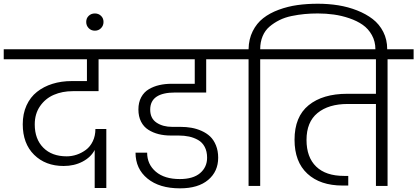

<svg xmlns="http://www.w3.org/2000/svg" viewBox="-49 -1007 2260 1040"><path d="M-28.8 -740.2H638.2L637.2 -686H484.9V-513.2H345.2Q288.6 -513.2 242.7 -493.4Q196.8 -473.6 168 -432.1Q139.2 -390.6 139.2 -333Q139.2 -253.9 185.5 -207Q231.9 -160.2 312 -160.2Q339.8 -160.2 366.5 -169.2Q393.1 -178.2 416.3 -195.3Q439.5 -212.4 453.6 -241.7Q467.8 -271 467.8 -308.1H526.9V11.2H463.9V-194.8Q443.4 -155.3 398.2 -131.6Q353 -107.9 295.9 -107.9Q197.3 -107.9 135.7 -168.7Q74.2 -229.5 74.2 -334Q74.2 -391.1 94.7 -436Q115.2 -481 151.4 -509.5Q187.5 -538.1 235.4 -553Q283.2 -567.9 339.8 -567.9H421.9V-686H-28.8Z M498.3 -854.5Q484.9 -840.8 464.8 -840.8Q444.8 -840.8 431.4 -854.5Q418 -868.2 418 -888.2Q418 -908.2 431.4 -921.1Q444.8 -934.1 464.8 -934.1Q484.9 -934.1 498.3 -921.1Q511.7 -908.2 511.7 -888.2Q511.7 -868.2 498.3 -854.5Z M580.1 -740.2H1213.9V-686H1067.9V-505.9H899.9Q764.6 -505.9 764.6 -413.1Q764.6 -365.7 798.8 -342.8Q833 -319.8 883.8 -319.8H928.7Q960 -319.8 987.8 -314.9Q1015.6 -310.1 1042.7 -298.1Q1069.8 -286.1 1089.4 -267.6Q1108.9 -249 1120.8 -219.5Q1132.8 -189.9 1132.8 -152.8Q1132.8 -78.1 1078.6 -32.5Q1024.4 13.2 925.8 13.2Q814.5 13.2 749.8 -39.8Q685.1 -92.8 685.1 -180.2H748Q748 -117.2 794.9 -77.1Q841.8 -37.1 924.8 -37.1Q997.1 -37.1 1034.9 -69.3Q1072.8 -101.6 1072.8 -152.8Q1072.8 -187 1059.8 -211.4Q1046.9 -235.8 1023.9 -248.8Q1001 -261.7 975.1 -267.3Q949.2 -272.9 918 -272.9H876Q840.3 -272.9 810.1 -280.5Q779.8 -288.1 754.6 -304Q729.5 -319.8 715.1 -347.9Q700.7 -376 700.7 -414.1Q700.7 -452.1 715.8 -480.2Q731 -508.3 757.1 -523.7Q783.2 -539.1 814 -546.1Q844.7 -553.2 880.9 -553.2H1005.9V-686H580.1Z M1360.4 0H1297.4V-686H1156.7V-740.2H1297.4Q1298.3 -794.9 1319.8 -837.9Q1341.3 -880.9 1376.5 -908.4Q1411.6 -936 1460.7 -954.1Q1509.8 -972.2 1561.8 -979.5Q1613.8 -986.8 1672.4 -986.8Q1730 -986.8 1783.2 -978.3Q1836.4 -969.7 1885 -950.7Q1933.6 -931.6 1969.7 -903.8Q2005.9 -876 2027.1 -834.2Q2048.3 -792.5 2048.3 -741.2V-724.1H1984.4V-740.2Q1984.4 -782.7 1965.3 -816.9Q1946.3 -851.1 1915.5 -872.6Q1884.8 -894 1843 -908.2Q1801.3 -922.4 1759.3 -928.2Q1717.3 -934.1 1672.4 -934.1Q1634.8 -934.1 1600.8 -930.9Q1566.9 -927.7 1530.3 -920.2Q1493.7 -912.6 1464.4 -897.9Q1435.1 -883.3 1410.9 -862.8Q1386.7 -842.3 1373.5 -810.8Q1360.4 -779.3 1360.4 -740.2H1501.5V-686H1360.4Z M1443.4 -740.2H2191.4V-686H2050.3V0H1987.3V-443.8H1834Q1731 -443.8 1671.1 -395Q1611.3 -346.2 1611.3 -249Q1611.3 -155.3 1663.6 -104.7Q1715.8 -54.2 1814 -54.2H1837.4V-2H1806.2Q1685.5 -2 1616 -66.2Q1546.4 -130.4 1546.4 -250Q1546.4 -375 1622.8 -437Q1699.2 -499 1832 -499H1987.3V-686H1443.4Z"/></svg>

Font: PoppinsZ Light
Style: Regular
Weight: 300
Designer: Ninad Kale (Devanagari), Jonny Pinhorn (Latin)
Foundry: Indian Type Foundry
Version: Version 3.002;FEAKit 1.0